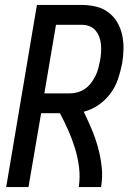

<svg xmlns="http://www.w3.org/2000/svg" viewBox="-20 -755 540 775"><path d="M5 0 129 -735H310Q339 -735 367 -728.5Q395 -722 417 -705.5Q439 -689 453 -665.5Q467 -642 473 -614.5Q479 -587 478.5 -557.5Q478 -528 473 -499Q467 -468 456.5 -436.5Q446 -405 426 -378Q406 -351 378 -331.5Q350 -312 318 -304Q335 -269 350 -233.5Q365 -198 375.5 -160Q386 -122 390.5 -81.5Q395 -41 388 0H298Q304 -41 299 -80.5Q294 -120 282.5 -157Q271 -194 255.5 -229Q240 -264 222 -298H146L95 0ZM159 -378H261Q277 -378 293 -382.5Q309 -387 323 -396.5Q337 -406 347.5 -420Q358 -434 365.5 -449Q373 -464 377 -480Q381 -496 384 -511Q387 -528 388 -544Q389 -560 387.5 -576Q386 -592 380.5 -606.5Q375 -621 365 -632.5Q355 -644 340.5 -649.5Q326 -655 310 -655H206Z"/></svg>

Font: iosevka_custom_sans_ss08 Md
Style: Italic
Weight: 500
Italic angle: -10°
Designer: Belleve Invis
Foundry: Belleve Invis
Version: Version 10.3.0; ttfautohint (v1.8.3)